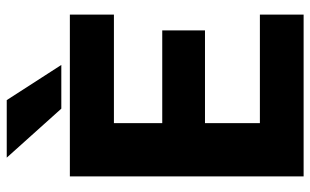

<svg xmlns="http://www.w3.org/2000/svg" viewBox="-200 -744 943 584"><g transform="rotate(-90 272.0 -451.5)"><path d="M28 0H520V-133H190V-300H472V-430H190V-577H520V-711H28ZM85 -903 234 -737H367L260 -903Z"/></g></svg>

Font: Asimov Pro
Style: Blk
Weight: 900
Designer: Google
Version: Version 2.000980; 2014